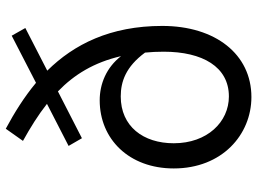

<svg xmlns="http://www.w3.org/2000/svg" viewBox="-130 -726 869 648"><g transform="rotate(-90 304.0 -401.5)"><path d="M145 -249C145 -352 202 -428 303 -428C353 -428 403 -411 451 -346C453 -326 454 -305 454 -283C454 -152 403 -63 303 -63C217 -63 145 -136 145 -249ZM301 13C445 13 541 -108 541 -288C541 -463 479 -586 390 -676L534 -750L508 -796L349 -714C301 -754 248 -787 194 -816L153 -758C198 -733 240 -707 278 -677L136 -604L162 -559L320 -640C377 -585 418 -518 439 -427C401 -476 346 -499 290 -499C159 -499 60 -400 60 -249C60 -86 174 13 301 13Z"/></g></svg>

Font: Source Han Sans HK
Style: Regular
Weight: 400
Designer: Ryoko NISHIZUKA 西塚涼子 (kana, bopomofo & ideographs); Paul D. Hunt (Latin, Greek & Cyrillic); Sandoll Communications 산돌커뮤니
Foundry: Adobe
Version: Version 2.000;hotconv 1.0.107;makeotfexe 2.5.65593